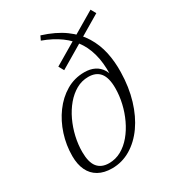

<svg xmlns="http://www.w3.org/2000/svg" viewBox="-178 -818 835 927"><g transform="rotate(-30 240.0 -355.0)"><path d="M399 -352.5 388 -353.5Q394 -423 384 -477.5Q374 -532 347.8 -573.8Q321.5 -615.5 280 -645.8Q238.5 -676 182 -696.5L193 -719.5Q266.5 -696.5 315 -661.2Q363.5 -626 391.5 -580.2Q419.5 -534.5 430.8 -481.8Q442 -429 440.5 -371.5Q439 -289 418 -219.2Q397 -149.5 360.8 -98.2Q324.5 -47 276.5 -18.5Q228.5 10 173 10Q128.5 10 97.5 -7.5Q66.5 -25 50.8 -58Q35 -91 35 -137.5Q35 -198 53.5 -255.5Q72 -313 105.8 -359Q139.5 -405 185.5 -432.2Q231.5 -459.5 287 -459.5Q319.5 -459.5 343.5 -447.5Q367.5 -435.5 381.8 -411.8Q396 -388 399 -352.5ZM172.5 -19Q209 -19 240.5 -36.5Q272 -54 297.5 -84.5Q323 -115 341.2 -153.8Q359.5 -192.5 369.2 -234.8Q379 -277 379 -318.5Q379 -376.5 357.2 -403.5Q335.5 -430.5 292.5 -430.5Q256 -430.5 224.8 -412.8Q193.5 -395 168 -364.8Q142.5 -334.5 124.2 -295.8Q106 -257 96.2 -214.5Q86.5 -172 86.5 -131Q86.5 -73 108.2 -46Q130 -19 172.5 -19ZM208.5 -516.5 192.5 -545.5 464.5 -706 480.5 -677.5Z"/></g></svg>

Font: Newsreader Light
Style: Italic
Weight: 300
Italic angle: -17°
Designer: Hugues Gentile
Foundry: Production Type
Version: Version 1.003